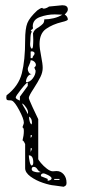

<svg xmlns="http://www.w3.org/2000/svg" viewBox="-20 -683 360 733"><path d="M71 -183Q71 -192 69 -194Q67 -196 66 -197Q66 -199 68.5 -205Q71 -211 71 -215Q71 -229 53.5 -262Q36 -295 25 -299Q22 -300 17 -300H14Q9 -300 6.5 -302Q4 -304 4 -311L5 -319Q51 -354 63.5 -403.5Q76 -453 76 -529Q76 -574 84.5 -595Q93 -616 122 -643Q125 -645 131 -649Q137 -653 142 -653Q142 -650 147 -650Q152 -650 158.5 -653Q165 -656 167 -658L218 -663Q239 -663 239 -647Q239 -642 235.5 -637Q232 -632 227 -627Q232 -625 235.5 -619.5Q239 -614 239 -609Q239 -604 217 -599Q180 -590 155.5 -572.5Q131 -555 131 -515Q131 -499 137 -469Q143 -439 143 -424Q143 -407 134.5 -389.5Q126 -372 108 -344Q90 -317 90 -309Q90 -305 104 -274.5Q118 -244 126 -228V-76Q126 -73 136 -61Q146 -49 159 -39Q172 -29 182 -29L196 -30Q212 -30 223 -17.5Q234 -5 234 15Q234 21 232 24Q230 27 223 30L187 25Q171 24 144 15Q117 6 96.5 -9Q76 -24 76 -41V-133Q75 -136 72 -141Q69 -146 66 -147Q71 -166 71 -183ZM95 -515Q95 -502 101 -497Q105 -497 106 -507.5Q107 -518 107 -532L106 -556Q109 -565 114.5 -570Q120 -575 129 -580Q139 -587 144 -592.5Q149 -598 149 -609Q166 -609 185 -613.5Q204 -618 218 -627L189 -628Q160 -628 132.5 -618Q105 -608 105 -582L106 -576Q106 -572 97 -567Q98 -567 99.5 -565Q101 -563 101 -561Q96 -555 96 -529ZM104 -461Q104 -466 108 -470.5Q112 -475 112 -479Q112 -483 108.5 -485Q105 -487 101 -487L97 -486V-461ZM79 -369Q94 -369 105 -383.5Q116 -398 116 -413Q115 -416 113.5 -419Q112 -422 111 -425Q117 -430 117 -435Q117 -442 111 -447.5Q105 -453 97 -453Q97 -447 91.5 -435.5Q86 -424 86 -420Q86 -413 90 -406.5Q94 -400 101 -400Q91 -399 85 -389.5Q79 -380 79 -369ZM56 -299V-314L86 -355V-368Q81 -368 60.5 -342Q40 -316 40 -311Q40 -305 56 -299ZM86 -247 87 -254Q87 -262 80 -272.5Q73 -283 66 -288L65 -286Q66 -283 74.5 -269Q83 -255 86 -247ZM91 -233Q91 -228 93.5 -219Q96 -210 101 -208L102 -215Q102 -231 91 -238V-236ZM102 -167H97V-157Q102 -160 102 -167ZM102 -117H97V-101Q97 -104 99.5 -108.5Q102 -113 102 -117ZM101 -51Q107 -52 107 -63Q107 -90 90 -90Q90 -82 93 -67Q96 -52 101 -51ZM126 -25 137 -26Q129 -27 123 -36.5Q117 -46 109 -46Q101 -46 101 -37Q101 -31 109.5 -28Q118 -25 126 -25ZM177 -3Q175 -9 162.5 -15Q150 -21 147 -21Q136 -21 136 -12L137 -10L162 0V7Q167 7 172 4.5Q177 2 177 -3ZM187 4H207V0H187Z"/></svg>

Font: Cabin Sketch
Style: Regular
Weight: 400
Version: Version 1.100